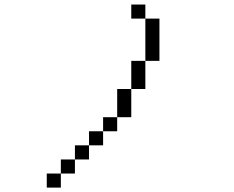

<svg xmlns="http://www.w3.org/2000/svg" viewBox="-20 -770 1040 852"><path d="M250 0H187.5V62.5H250ZM250 0H312.5V-62.5H250ZM312.5 -62.5H375V-125H312.5ZM375 -125H437.5V-187.5H375ZM437.5 -187.5H500V-250H437.5ZM500 -250H562.5Q562.5 -250 562.5 -375H500Q500 -375 500 -250ZM562.5 -375H625Q625 -375 625 -500H562.5Q562.5 -500 562.5 -375ZM625 -500H687.5V-687.5H625ZM625 -687.5V-750H562.5V-687.5Z"/></svg>

Font: Unifont
Style: Regular
Weight: 500
Version: Version 13.0.05